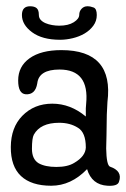

<svg xmlns="http://www.w3.org/2000/svg" viewBox="-20 -583 403 613"><path d="M289 -535Q289 -516 278 -501Q267 -486 250 -476Q233 -466 212 -461Q191 -456 172 -456Q115 -456 82.5 -480Q50 -504 50 -535Q50 -563 76 -563Q90 -563 97 -557Q104 -551 104 -536Q104 -526 110 -519.5Q116 -513 125.5 -509Q135 -505 146.5 -503Q158 -501 169 -501Q198 -501 215.5 -512Q233 -523 233 -536Q233 -547 240.5 -555Q248 -563 259 -563Q269 -563 279 -559Q289 -555 289 -535ZM323 10Q273 7 258 -43Q207 10 143.5 10Q80 10 47 -21Q14 -52 14.5 -114Q15 -176 51 -213Q89 -252 147 -252Q205 -252 254 -211V-237L255 -251Q266 -361 170 -361Q104 -361 99 -317Q93 -280 62 -282Q38 -284 38 -326Q38 -371 74.5 -397Q111 -423 176 -423Q344 -423 323 -257Q322 -237 321 -217Q320 -137 319 -109Q320 -56 331 -51Q372 -37 360 -3Q356 12 323 10ZM169 -191Q109 -191 88 -153Q82 -142 82 -108Q82 -75 103 -62Q124 -50 160 -50Q196 -50 217 -63Q253 -84 254 -112Q254 -160 229 -175Q204 -191 169 -191Z"/></svg>

Font: Scratch Savers
Style: Book
Weight: 400
Designer: Pablo Impallari, Rodrigo Fuenzalida, Brenda Gallo
Foundry: Pablo Impallari, Rodrigo Fuenzalida, Brenda Gallo
Version: Version 4.0b1